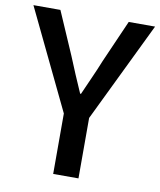

<svg xmlns="http://www.w3.org/2000/svg" viewBox="-86 -803 725 869"><g transform="rotate(10 276.5 -368.5)"><path d="M217.8 0V-277.8L-2.9 -736.8H121.1L206.1 -541Q223.1 -499.5 239.7 -460Q256.3 -420.4 274.9 -378.9H278.8Q296.9 -420.4 314.7 -460Q332.5 -499.5 349.1 -541L435.1 -736.8H556.2L334 -277.8V0Z"/></g></svg>

Font: Source Han Sans CN Medium
Style: Regular
Weight: 500
Designer: Ryoko NISHIZUKA  (kana, bopomofo & ideographs); Paul D. Hunt (Latin, Greek & Cyrillic); Sandoll Communications , Soo-you
Foundry: Adobe
Version: Version 2.004;hotconv 1.0.118;makeotfexe 2.5.65603